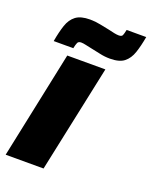

<svg xmlns="http://www.w3.org/2000/svg" viewBox="-145 -782 679 857"><g transform="rotate(20 194.0 -354.0)"><path d="M-11 0 96 -510H277L169 0ZM17 -550Q25 -596 36 -628.5Q47 -661 70 -678.5Q93 -696 137 -696Q162 -696 186 -691Q210 -686 231 -682Q247 -678 259.5 -675.5Q272 -673 281 -673Q295 -673 298.5 -681Q302 -689 306 -708H399Q391 -663 380 -630.5Q369 -598 346.5 -580Q324 -562 279 -562Q254 -562 230 -567.5Q206 -573 185 -577Q170 -580 157 -583Q144 -586 135 -586Q122 -586 118 -577.5Q114 -569 110 -550Z"/></g></svg>

Font: Saira SemiCondensed Black
Style: Italic
Weight: 900
Width: 4
Italic angle: -12°
Designer: Hector Gatti with collaboration of the Omnibus-Type team
Foundry: Omnibus-Type
Version: Version 1.101